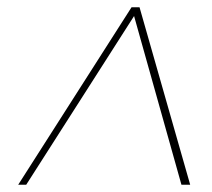

<svg xmlns="http://www.w3.org/2000/svg" viewBox="-20 -720 583 527"><path d="M30 -213 341 -700H363L502 -213H478L348 -676L52 -213Z"/></svg>

Font: DM Sans 17pt Thin
Style: Italic
Weight: 250
Italic angle: -10°
Version: Version 4.004;gftools[0.9.30]